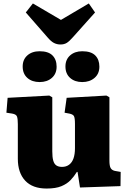

<svg xmlns="http://www.w3.org/2000/svg" viewBox="-20 -1075 740 1109"><path d="M249 14Q168 14 125.5 -31.5Q83 -77 83 -158V-358Q83 -387 78.5 -401Q74 -415 50 -419L17 -424L24 -510L265 -523L282 -513V-201Q282 -167 287.5 -147.5Q293 -128 305.5 -119.5Q318 -111 338 -111Q362 -111 379 -123.5Q396 -136 404.5 -160Q413 -184 413 -219V-359Q413 -394 407 -404.5Q401 -415 380 -419L353 -424L365 -510L595 -523L612 -513V-148Q612 -117 619 -104.5Q626 -92 643 -88L677 -82L676 0L442 8L428 -82H424Q408 -56 387.5 -34.5Q367 -13 334.5 0.5Q302 14 249 14ZM329 -818Q309 -818 291.5 -827Q274 -836 253 -861L129 -1003L170 -1055L332 -960L493 -1055L529 -1003L402 -861Q381 -837 366 -827.5Q351 -818 329 -818ZM455 -601Q412 -601 385 -625Q358 -649 358 -691Q358 -731 385 -755Q412 -779 455 -779Q506 -779 530 -755Q554 -731 554 -690Q554 -649 526 -625Q498 -601 455 -601ZM209 -601Q165 -601 138 -625Q111 -649 111 -691Q111 -731 138 -755Q165 -779 209 -779Q259 -779 283 -755Q307 -731 307 -690Q307 -649 279.5 -625Q252 -601 209 -601Z"/></svg>

Font: Literata 18pt ExtraBold
Style: Regular
Weight: 800
Designer: Latin by Veronika Burian and Jose Scaglione. Greek by Irene Vlachou. Cyrillic by Vera Evstafieva.
Foundry: TypeTogether
Version: Version 3.103;gftools[0.9.29]